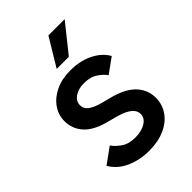

<svg xmlns="http://www.w3.org/2000/svg" viewBox="-224 -851 960 960"><g transform="rotate(-45 256.0 -371.5)"><path d="M55 -393.8Q55 -437.5 80.3 -473.5Q105.5 -509.6 150.4 -531.1Q195.3 -552.6 254.6 -552.6Q322.4 -552.6 374.6 -527.3Q426.8 -502.1 452.8 -457L373.9 -399.9Q360.8 -419.7 332 -439.5Q303.3 -459.2 257.5 -459.2Q217.7 -459.2 191.9 -440.9Q166.2 -422.6 166.2 -395.2Q166.2 -369.7 187.3 -353.9Q208.5 -338.1 250 -326.7L312.9 -310.4Q387.8 -289.1 424.5 -248.8Q461.3 -208.5 461.3 -153.4Q461.3 -106.9 435.7 -69.6Q410.2 -32.3 362.7 -10.7Q315.3 11 250 11Q185.4 11 130.3 -13.1Q75.3 -37.3 45.8 -87L129.6 -147.7Q142.8 -127.1 172.1 -106Q201.3 -84.9 248.9 -84.9Q291.9 -84.9 321.2 -102.8Q350.5 -120.7 350.5 -149.5Q350.5 -174.7 327.9 -192.6Q305.4 -210.6 263.1 -223L193.2 -241.8Q121.1 -262.8 88.1 -302.2Q55 -341.6 55 -393.8ZM212.4 -605.8 301.5 -753.6H416.5L298.3 -605.8Z"/></g></svg>

Font: Interface Medium
Style: Regular
Weight: 500
Designer: Rasmus Andersson
Foundry: rsms
Version: Version 1.8